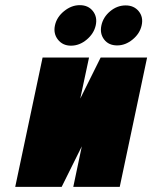

<svg xmlns="http://www.w3.org/2000/svg" viewBox="-20 -723 590 744"><path d="M289 -703Q257 -703 228.5 -680Q200 -657 193 -625Q186 -593 204.5 -569.5Q223 -546 255 -546Q288 -546 316 -569.5Q344 -593 351 -625Q358 -657 340 -680Q322 -703 289 -703ZM467 -702Q434 -702 407 -679.5Q380 -657 373 -625Q366 -593 383.5 -570Q401 -547 434 -547Q466 -547 494 -570Q522 -593 529 -625Q536 -657 517.5 -679.5Q499 -702 467 -702ZM325 -500H145L39 1H219L297 -156L264 1H444L550 -500H370L291 -341Z"/></svg>

Font: Advent Pro Black
Style: Italic
Weight: 900
Italic angle: -12°
Version: Version 3.000